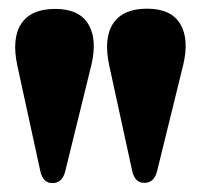

<svg xmlns="http://www.w3.org/2000/svg" viewBox="-20 -818 462 442"><path d="M312 -397Q290 -397 284 -426L231.5 -667Q218 -730 240.5 -764Q263 -798 318.5 -798Q374 -798 395 -762.8Q416 -727.5 401.5 -667.5L342 -425.5Q335.5 -397 312 -397ZM100.5 -396.5Q78.5 -396.5 72.5 -425.5L20 -666.5Q6.5 -729.5 29 -763.5Q51.5 -797.5 107 -797.5Q162.5 -797.5 183.5 -762.2Q204.5 -727 190 -667L130.5 -425Q124 -396.5 100.5 -396.5Z"/></svg>

Font: Fraunces 72pt Black
Style: Regular
Weight: 900
Version: Version 1.000;[0bf87f6ff]